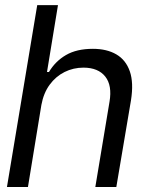

<svg xmlns="http://www.w3.org/2000/svg" viewBox="-20 -748 585 768"><path d="M145.5 -328.1 91.8 0H7.8L128.9 -727.5H211.9L168 -460H175.8Q201.2 -502.9 243.9 -527.8Q286.6 -552.7 351.6 -552.7Q407.2 -552.7 445.3 -530.5Q483.4 -508.3 499.3 -462.6Q515.1 -417 503.9 -346.7L445.3 0H361.3L418 -340.8Q429.2 -406.2 401.1 -441.7Q373 -477.1 314.5 -477.5Q273.4 -477.5 238.3 -460Q203.1 -442.4 178.7 -409.2Q154.3 -376 145.5 -328.1Z"/></svg>

Font: Inter Tight
Style: Italic
Weight: 400
Italic angle: -9.39999°
Designer: Rasmus Andersson
Foundry: rsms
Version: Version 3.002